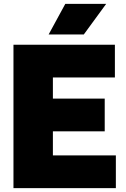

<svg xmlns="http://www.w3.org/2000/svg" viewBox="-20 -971 650 991"><path d="M49.5 0V-740H573V-571H253V-462H520.5V-293H253V-169H578V0ZM231 -793 317 -951H528L412.5 -793Z"/></svg>

Font: Encode Sans SmCnd Black
Style: Regular
Weight: 900
Width: 4
Designer: Multiple Designers
Foundry: Impallari Type
Version: Version 3.002; ttfautohint (v1.8.3) -l 8 -r 50 -G 200 -x 14 